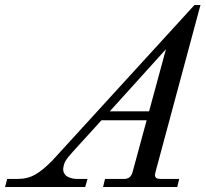

<svg xmlns="http://www.w3.org/2000/svg" viewBox="-64 -746 820 766"><path d="M275.9 0H-43.9L-35.2 -32.2H7.8Q46.9 -32.2 77.9 -50.3Q108.9 -68.4 147 -107.9L711.9 -726.1H735.8L556.2 -59.1Q554.2 -51.3 554.2 -47.9Q554.2 -32.2 575.2 -32.2H650.9L643.1 0H347.2L355 -32.2H431.2Q457.5 -32.2 464.8 -59.1L521 -266.1H340.8L226.1 -140.1Q206.1 -118.2 198 -104.7Q189.9 -91.3 188 -71.8Q188 -60.5 193.6 -52.2Q199.2 -43.9 208.3 -39.8Q217.3 -35.6 225.8 -33.9Q234.4 -32.2 243.2 -32.2H285.2ZM598.1 -549.8 374 -301.8H530.8Z"/></svg>

Font: Flanker Steampunk
Style: Italic
Weight: 400
Italic angle: -12°
Designer: Alexey Kryukov, Leonardo Di Lena
Foundry: Alexey Kryukov, Leonardo Di Lena
Version: 1.210